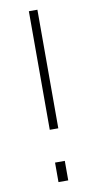

<svg xmlns="http://www.w3.org/2000/svg" viewBox="-82 -737 389 775"><g transform="rotate(-10 112.5 -350.0)"><path d="M95 -214V-700H130V-214ZM93 0V-80H133V0Z"/></g></svg>

Font: TitilliumWeb ExtraLight
Style: Regular
Weight: 400
Designer: Mohamed Gaber, Accademia di Belle Arti di Urbino and others
Foundry: Kief Type Foundry, Accademia di Belle Arti di Urbino and others
Version: Version 3.000; ttfautohint (v1.8.2)